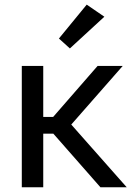

<svg xmlns="http://www.w3.org/2000/svg" viewBox="-20 -793 557 813"><path d="M405.3 0 200.7 -232.9 256.3 -294.4 516.6 0ZM117.7 -297.9H205.1L393.1 -513.7H499.5L248 -227.1H117.7ZM163.1 -513.7V0H72.3V-513.7ZM229.5 -629.9 347.2 -773.4 421.9 -722.2 275.9 -587.9Z"/></svg>

Font: RobotoFlex
Style: Regular
Weight: 400
Designer: Berlow after Robertson
Foundry: Google
Version: Version 2.136